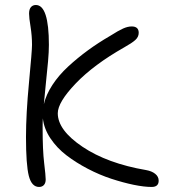

<svg xmlns="http://www.w3.org/2000/svg" viewBox="-20 -763 674 761"><path d="M134.8 -22Q105.5 -22 94.2 -65.9Q83 -109.9 83 -220.2Q83 -311 95 -436.8Q106.9 -562.5 106.9 -585Q106.9 -621.1 101.1 -657Q95.2 -692.9 95.2 -709Q95.2 -726.1 102.5 -734.6Q109.9 -743.2 122.1 -743.2Q173.8 -743.2 173.8 -585Q173.8 -557.6 170.4 -519.3Q167 -481 161.6 -430.4Q156.2 -379.9 153.8 -350.1Q162.6 -387.7 187.7 -426.3Q212.9 -464.8 250.2 -499.3Q287.6 -533.7 328.4 -563.5Q369.1 -593.3 417 -621.1Q449.2 -641.6 467.8 -649.9Q486.3 -658.2 502 -658.2Q529.8 -658.2 529.8 -632.8Q529.8 -616.7 516.4 -604.5Q502.9 -592.3 472.2 -575.2Q351.6 -506.8 280.3 -432.4Q209 -357.9 209 -314Q209 -247.1 307.1 -181.2Q405.3 -115.2 559.1 -88.9Q581.5 -85 595.2 -74Q608.9 -63 608.9 -46.9Q608.9 -22 581.1 -22Q551.3 -22 509.8 -30.5Q468.3 -39.1 421.4 -54.4Q374.5 -69.8 328.1 -94Q281.7 -118.2 243.7 -147.2Q205.6 -176.3 179.9 -214.6Q154.3 -252.9 149.9 -293.9Q148.9 -281.7 148.9 -257.8Q148.9 -167.5 155 -116.9Q161.1 -66.4 161.1 -51.8Q161.1 -37.6 154.1 -29.8Q147 -22 134.8 -22Z"/></svg>

Font: Shantell Sans Irregular Bouncy
Style: Regular
Weight: 300
Designer: Stephen Nixon, Anya Danilova, Shantell Martin
Foundry: Arrow Type
Version: Version 1.006;[9816181b4]